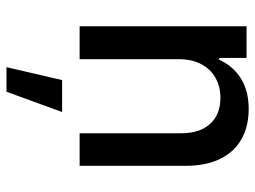

<svg xmlns="http://www.w3.org/2000/svg" viewBox="-120 -457 810 610"><g transform="rotate(90 285.0 -152.0)"><path d="M168 0H63.5V-530.3H164.1V-443.4H169.9Q189.5 -487.3 229 -512.2Q268.6 -537.1 326.2 -537.1Q381.3 -537.1 421.9 -514.4Q462.4 -491.7 484.6 -446.8Q506.8 -401.9 506.8 -336.9V0H403.3V-324.2Q403.3 -381.8 373.5 -414.6Q343.8 -447.3 291 -447.3Q255.4 -447.3 227.3 -431.6Q199.2 -416 183.6 -386Q168 -356 168 -314.5ZM234.4 55.7H335.9L271.5 232.4H193.4Z"/></g></svg>

Font: Pretendard Std Medium
Style: Regular
Weight: 500
Designer: Base glyphs from Inter by Rasmus Andersson; Hangeul glyphs from Noto Sans CJK(Source Han Sans) by Jang Soo-young and Kan
Foundry: Kil Hyung-jin
Version: Version 1.309